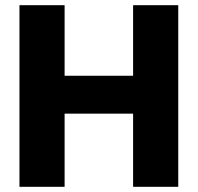

<svg xmlns="http://www.w3.org/2000/svg" viewBox="-20 -720 762 740"><path d="M55 -700H229V-428H493V-700H667V0H493V-282H229V0H55Z"/></svg>

Font: Albert Sans Black
Style: Regular
Weight: 900
Designer: Andreas Rasmussen
Foundry: a.Foundry
Version: Version 1.025